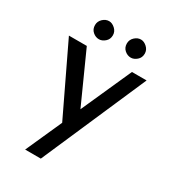

<svg xmlns="http://www.w3.org/2000/svg" viewBox="-189 -679 872 976"><g transform="rotate(30 247.0 -190.5)"><path d="M116 199 211 -13 19 -414H124L257 -119L389 -414H475L208 199ZM107 -527Q107 -549 123.5 -564.5Q140 -580 160 -580Q178 -580 195 -564.5Q212 -549 212 -527Q212 -503 195 -488.5Q178 -474 160 -474Q140 -474 123.5 -488.5Q107 -503 107 -527ZM294 -527Q294 -549 310.5 -564.5Q327 -580 347 -580Q365 -580 382 -564.5Q399 -549 399 -527Q399 -503 382 -488.5Q365 -474 347 -474Q327 -474 310.5 -488.5Q294 -503 294 -527Z"/></g></svg>

Font: Synthetic
Style: Regular
Weight: 400
Designer: Santiago Orozco
Foundry: Typemade
Version: Version 2.000; ttfautohint (v1.8.4.7-5d5b)